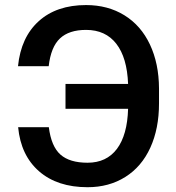

<svg xmlns="http://www.w3.org/2000/svg" viewBox="-20 -741 704 770"><path d="M175.8 -231Q185.5 -153.8 222.4 -121.1Q259.3 -88.4 331.1 -88.4Q407.2 -88.4 449 -144Q490.7 -199.7 493.7 -304.7H242.7V-404.3H493.7Q489.7 -509.8 446.5 -565.4Q403.3 -621.1 325.2 -621.1Q256.8 -621.1 220.5 -586.9Q184.1 -552.7 175.3 -475.6H52.2Q64 -591.8 135.5 -656.2Q207 -720.7 325.2 -720.7Q412.6 -720.7 479 -679.7Q545.4 -638.7 581.3 -562.5Q617.2 -486.3 617.7 -386.2V-326.2Q617.7 -225.1 582.8 -148.7Q547.9 -72.3 482.4 -31.2Q417 9.8 331.1 9.8Q210 9.8 136.7 -54Q63.5 -117.7 52.7 -231Z"/></svg>

Font: Roboto Medium
Style: Regular
Weight: 500
Designer: Google
Version: Version 2.134; 2016; ttfautohint (v1.6)